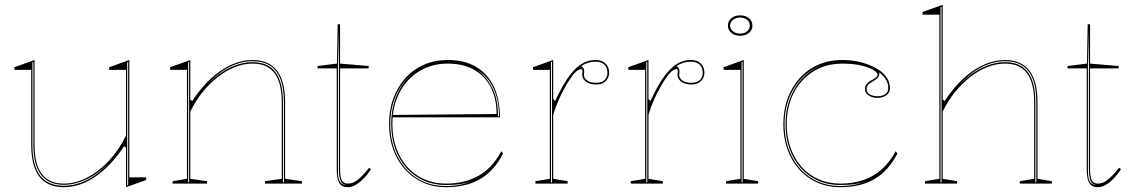

<svg xmlns="http://www.w3.org/2000/svg" viewBox="-20 -765 4731 800"><path d="M246 15Q178 15 144 -29Q110 -73 110 -162V-474H40V-485L124 -515V-162Q124 -80 154.5 -40Q185 0 246 0Q295 0 344 -25.5Q393 -51 435 -96.5Q477 -142 505 -200V-474H435V-485L519 -515V-26H589V-15L505 15V-150L497 -156Q443 -74 378 -29.5Q313 15 246 15ZM514 -507 510 -505V7L514 5ZM119 -507 115 -505V-163Q115 -75 147.5 -33Q180 9 246 9Q292 9 339.5 -13.5Q387 -36 434 -87Q387 -39 339 -17Q291 5 246 5Q182 5 150.5 -37Q119 -79 119 -163Z M1238 -10V0H1084V-10L1154 -20V-338Q1154 -420 1124 -460Q1094 -500 1032 -500Q996 -500 959 -485.5Q922 -471 887.5 -444Q853 -417 823.5 -380.5Q794 -344 773 -300V-20L843 -10V0H699V-10L759 -20V-474H689V-485L773 -515V-350L781 -344Q817 -399 858 -437Q899 -475 943.5 -495Q988 -515 1032 -515Q1066 -515 1091.5 -504Q1117 -493 1134 -471Q1151 -449 1159.5 -416Q1168 -383 1168 -338V-20ZM764 -5H768V-507L764 -505ZM1159 -5H1163V-338Q1163 -397 1148.5 -435Q1134 -473 1105 -491.5Q1076 -510 1032 -510Q986 -510 938.5 -487Q891 -464 844 -413Q891 -461 939 -483.5Q987 -506 1032 -506Q1097 -506 1128 -464Q1159 -422 1159 -338Z M1429 15Q1404 15 1393.5 -3Q1383 -21 1383 -61V-480H1303V-490L1384 -500L1387 -664H1397V-500L1516 -490V-480H1397V-61Q1397 -28 1404.5 -14Q1412 0 1429 0Q1453 0 1474.5 -19Q1496 -38 1518 -66L1526 -60Q1518 -48 1507.5 -35Q1497 -22 1484 -10.5Q1471 1 1457 8Q1443 15 1429 15ZM1429 7Q1408 6 1400 -10Q1392 -26 1392 -61V-640L1388 -490V-61Q1388 -50 1388.5 -40Q1389 -30 1391 -21.5Q1393 -13 1397.5 -6.5Q1402 0 1409 3Q1413 5 1418 6Q1423 7 1429 7Z M1846 -515Q1915 -515 1963.5 -486.5Q2012 -458 2037.5 -404.5Q2063 -351 2063 -276H1615V-286L2049 -290Q2049 -355 2024.5 -402Q2000 -449 1955 -474.5Q1910 -500 1846 -500Q1779 -500 1726.5 -468Q1674 -436 1644.5 -379Q1615 -322 1615 -248Q1615 -193 1631.5 -147.5Q1648 -102 1677.5 -69Q1707 -36 1748 -18Q1789 0 1838 0Q1878 0 1912.5 -8.5Q1947 -17 1975.5 -33.5Q2004 -50 2027.5 -75.5Q2051 -101 2069 -135L2076 -125Q2058 -90 2034.5 -63.5Q2011 -37 1981.5 -19.5Q1952 -2 1916 6.5Q1880 15 1838 15Q1786 15 1742.5 -4.5Q1699 -24 1667.5 -59Q1636 -94 1618.5 -142Q1601 -190 1601 -248Q1601 -307 1619 -355.5Q1637 -404 1669.5 -440Q1702 -476 1747 -495.5Q1792 -515 1846 -515ZM1606 -248Q1606 -173 1635.5 -114.5Q1665 -56 1717 -23Q1769 10 1838 10Q1871 10 1900 4Q1929 -2 1949 -12Q1930 -3 1901.5 1.5Q1873 6 1838 6Q1788 6 1746 -12.5Q1704 -31 1673.5 -65Q1643 -99 1626.5 -145.5Q1610 -192 1610 -248Q1610 -325 1641 -385Q1672 -445 1726 -476Q1689 -455 1662 -421Q1635 -387 1620.5 -343.5Q1606 -300 1606 -248ZM2055 -281H2059Q2059 -331 2047 -368.5Q2035 -406 2014.5 -432.5Q1994 -459 1966 -476Q2005 -448 2030 -401Q2055 -354 2055 -281Z M2211 0V-10L2271 -20V-474H2201V-485L2285 -515V-352L2293 -344Q2310 -380 2325.5 -407.5Q2341 -435 2356 -454Q2382 -487 2407.5 -501Q2433 -515 2461 -515Q2479 -515 2491.5 -508.5Q2504 -502 2511 -490Q2518 -478 2518 -461Q2518 -449 2512 -438Q2506 -427 2494 -420Q2482 -413 2463 -413Q2447 -413 2434 -418Q2421 -423 2413.5 -432.5Q2406 -442 2406 -453Q2406 -457 2406.5 -459.5Q2407 -462 2407 -465Q2407 -468 2407 -470Q2407 -477 2401 -477Q2388 -477 2371.5 -457.5Q2355 -438 2338 -408Q2323 -383 2309 -351.5Q2295 -320 2285 -287V-20L2345 -10V0ZM2280 -508 2276 -506V-5H2280ZM2461 -508Q2445 -508 2430.5 -503.5Q2416 -499 2402 -490Q2408 -486 2411 -481Q2414 -476 2414 -470Q2414 -468 2414 -465Q2414 -462 2413.5 -459Q2413 -456 2413 -453Q2413 -439 2426.5 -429.5Q2440 -420 2463 -420Q2489 -420 2500 -432.5Q2511 -445 2511 -461Q2511 -484 2498 -496Q2485 -508 2461 -508Z M2608 0V-10L2668 -20V-474H2598V-485L2682 -515V-352L2690 -344Q2707 -380 2722.5 -407.5Q2738 -435 2753 -454Q2779 -487 2804.5 -501Q2830 -515 2858 -515Q2876 -515 2888.5 -508.5Q2901 -502 2908 -490Q2915 -478 2915 -461Q2915 -449 2909 -438Q2903 -427 2891 -420Q2879 -413 2860 -413Q2844 -413 2831 -418Q2818 -423 2810.5 -432.5Q2803 -442 2803 -453Q2803 -457 2803.5 -459.5Q2804 -462 2804 -465Q2804 -468 2804 -470Q2804 -477 2798 -477Q2785 -477 2768.5 -457.5Q2752 -438 2735 -408Q2720 -383 2706 -351.5Q2692 -320 2682 -287V-20L2742 -10V0ZM2677 -508 2673 -506V-5H2677ZM2858 -508Q2842 -508 2827.5 -503.5Q2813 -499 2799 -490Q2805 -486 2808 -481Q2811 -476 2811 -470Q2811 -468 2811 -465Q2811 -462 2810.5 -459Q2810 -456 2810 -453Q2810 -439 2823.5 -429.5Q2837 -420 2860 -420Q2886 -420 2897 -432.5Q2908 -445 2908 -461Q2908 -484 2895 -496Q2882 -508 2858 -508Z M3064 -616Q3049 -616 3037.5 -621.5Q3026 -627 3019.5 -636.5Q3013 -646 3013 -658Q3013 -671 3019.5 -680.5Q3026 -690 3037.5 -695.5Q3049 -701 3064 -701Q3079 -701 3090.5 -695.5Q3102 -690 3108.5 -680.5Q3115 -671 3115 -658Q3115 -646 3108.5 -636.5Q3102 -627 3090.5 -621.5Q3079 -616 3064 -616ZM3005 0V-10L3065 -20V-474H2995V-485L3079 -515V-20L3139 -10V0ZM3070 -5H3074V-507L3070 -505ZM3064 -625Q3076 -625 3085 -629.5Q3094 -634 3099 -641.5Q3104 -649 3104 -658Q3104 -668 3099 -675.5Q3094 -683 3085 -687.5Q3076 -692 3064 -692Q3052 -692 3042.5 -687.5Q3033 -683 3027.5 -675.5Q3022 -668 3022 -658Q3022 -649 3027.5 -641.5Q3033 -634 3042.5 -629.5Q3052 -625 3064 -625Z M3481 15Q3412 15 3358.5 -18.5Q3305 -52 3274.5 -111.5Q3244 -171 3244 -248Q3244 -307 3262 -355.5Q3280 -404 3312.5 -440Q3345 -476 3390 -495.5Q3435 -515 3489 -515Q3528 -515 3563.5 -506.5Q3599 -498 3627.5 -482.5Q3656 -467 3672 -445.5Q3688 -424 3688 -398Q3688 -384 3680.5 -375Q3673 -366 3661 -361.5Q3649 -357 3636 -357Q3617 -357 3600.5 -366.5Q3584 -376 3584 -395Q3584 -406 3592 -416Q3600 -426 3616 -433Q3637 -445 3637 -453Q3637 -462 3619.5 -473Q3602 -484 3569 -492Q3536 -500 3489 -500Q3438 -500 3396 -481.5Q3354 -463 3323 -429.5Q3292 -396 3275 -350Q3258 -304 3258 -248Q3258 -193 3274.5 -147.5Q3291 -102 3320.5 -69Q3350 -36 3391 -18Q3432 0 3481 0Q3535 0 3578 -15Q3621 -30 3654.5 -60Q3688 -90 3712 -135L3719 -125Q3701 -90 3677.5 -63.5Q3654 -37 3624.5 -19.5Q3595 -2 3559 6.5Q3523 15 3481 15ZM3643 -464 3644 -460Q3644 -450 3638.5 -442.5Q3633 -435 3619 -427Q3591 -413 3591 -395Q3591 -379 3604.5 -371.5Q3618 -364 3636 -364Q3654 -364 3667.5 -372Q3681 -380 3681 -398Q3681 -408 3678.5 -417Q3676 -426 3671 -434Q3666 -442 3659 -449.5Q3652 -457 3643 -464ZM3249 -248Q3249 -173 3278.5 -114.5Q3308 -56 3360.5 -23Q3413 10 3481 10Q3514 10 3543 4Q3572 -2 3592 -12Q3573 -3 3544.5 1.5Q3516 6 3481 6Q3430 6 3388.5 -12.5Q3347 -31 3316.5 -65Q3286 -99 3269.5 -145.5Q3253 -192 3253 -248Q3253 -308 3272.5 -357.5Q3292 -407 3327 -442.5Q3362 -478 3409 -495Q3361 -479 3325 -443.5Q3289 -408 3269 -358.5Q3249 -309 3249 -248Z M4363 -10V0H4229V-10L4289 -20V-338Q4289 -420 4259 -460Q4229 -500 4167 -500Q4131 -500 4094 -485.5Q4057 -471 4022.5 -444Q3988 -417 3958.5 -380.5Q3929 -344 3908 -300V-20L3968 -10V0H3834V-10L3894 -20V-704H3824V-715L3908 -745V-350L3916 -344Q3952 -399 3993 -437Q4034 -475 4078.5 -495Q4123 -515 4167 -515Q4201 -515 4226.5 -504Q4252 -493 4269 -471Q4286 -449 4294.5 -416Q4303 -383 4303 -338V-20ZM3899 -5H3903V-737L3899 -735ZM4294 -5H4298V-338Q4298 -397 4283.5 -435Q4269 -473 4240 -491.5Q4211 -510 4167 -510Q4121 -510 4073.5 -487Q4026 -464 3979 -413Q4026 -461 4074 -483.5Q4122 -506 4167 -506Q4232 -506 4263 -464Q4294 -422 4294 -338Z M4554 15Q4529 15 4518.5 -3Q4508 -21 4508 -61V-480H4428V-490L4509 -500L4512 -664H4522V-500L4641 -490V-480H4522V-61Q4522 -28 4529.5 -14Q4537 0 4554 0Q4578 0 4599.5 -19Q4621 -38 4643 -66L4651 -60Q4643 -48 4632.5 -35Q4622 -22 4609 -10.5Q4596 1 4582 8Q4568 15 4554 15ZM4554 7Q4533 6 4525 -10Q4517 -26 4517 -61V-640L4513 -490V-61Q4513 -50 4513.5 -40Q4514 -30 4516 -21.5Q4518 -13 4522.5 -6.5Q4527 0 4534 3Q4538 5 4543 6Q4548 7 4554 7Z"/></svg>

Font: Kalnia Glaze Thin
Style: Regular
Weight: 100
Version: Version 1.110